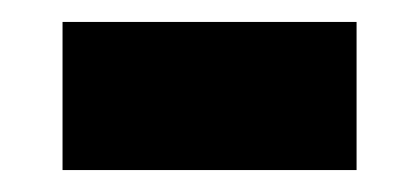

<svg xmlns="http://www.w3.org/2000/svg" viewBox="-20 -376 381 175"><path d="M37 -221V-356H305V-221Z"/></svg>

Font: Noto Sans Kannada ExtraBold
Style: Regular
Weight: 800
Designer: Jelle Bosma - Monotype Design Team
Foundry: Monotype Imaging Inc.
Version: Version 2.005; ttfautohint (v1.8.4.7-5d5b)